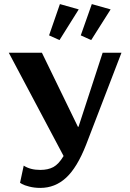

<svg xmlns="http://www.w3.org/2000/svg" viewBox="-20 -908 636 939"><path d="M271 -712 220 -735 273 -888 365 -862ZM426 -712 375 -735 429 -888 521 -862ZM177 11Q148 11 123 4.5Q98 -2 88 -8L78 -14L96 -98Q128 -77 177 -77Q215 -77 241 -91Q267 -105 291 -145L23 -650H185L361 -288H364L482 -650H574L401 -200Q357 -88 303 -38.5Q249 11 177 11Z"/></svg>

Font: Arsenal
Style: Bold
Weight: 700
Designer: Andrij Shevchenko
Foundry: Stairsfor
Version: Version 2.001;PS 002.001;hotconv 1.0.88;makeotf.lib2.5.64775